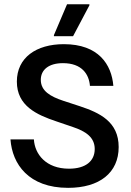

<svg xmlns="http://www.w3.org/2000/svg" viewBox="-20 -870 615 902"><path d="M323.3 -700 400 -845V-850H295L233.3 -705V-700ZM300 12.5C447.5 12.5 537.5 -58.3 537.5 -179.2C537.5 -298.3 448.3 -340 355.8 -370.8L276.7 -396.7C216.7 -416.7 171.7 -442.5 171.7 -495C171.7 -542.5 209.2 -573.3 275.8 -573.3C365 -573.3 398.3 -520.8 402.5 -466.7H512.5C504.2 -567.5 442.5 -662.5 280 -662.5C150 -662.5 59.2 -599.2 59.2 -486.7C59.2 -372.5 152.5 -330.8 244.2 -300L322.5 -273.3C382.5 -253.3 425 -225 425 -170C425 -113.3 382.5 -77.5 304.2 -77.5C195.8 -77.5 143.3 -145.8 139.2 -215H29.2C37.5 -99.2 114.2 12.5 300 12.5Z"/></svg>

Font: Familjen Grotesk Medium
Style: Regular
Weight: 500
Designer: Anders Wikstroem, Jonas Baeckman, Matilda Gysing, Kristian Moeller
Foundry: Familjen STHLM AB
Version: Version 2.000